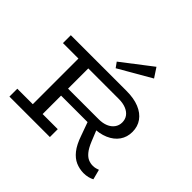

<svg xmlns="http://www.w3.org/2000/svg" viewBox="-227 -1246 1517 1517"><g transform="rotate(45 532.0 -487.0)"><path d="M298 -294V-372H675Q721 -372 754.5 -386Q788 -400 807 -426Q826 -452 826 -486Q826 -520 808 -545Q790 -570 756 -584Q722 -598 675 -598H51V-686H673Q756 -686 814.5 -662Q873 -638 904.5 -594Q936 -550 936 -490Q936 -432 905.5 -388Q875 -344 817.5 -319Q760 -294 679 -294ZM51 0V-88H503V0ZM224 -49V-635H334V-49ZM891 14Q845 13 804.5 -4.5Q764 -22 730 -64.5Q696 -107 670 -183L626 -305L717 -316L761 -207Q783 -154 806 -126.5Q829 -99 853 -89Q877 -79 901 -79Q922 -79 935.5 -83Q949 -87 960 -91L982 -7Q966 2 942.5 8Q919 14 891 14ZM486 -752 455 -795 706 -988 758 -909Z"/></g></svg>

Font: BioRhyme SemiExpanded
Style: Regular
Weight: 400
Width: 6
Designer: Aoife Mooney
Foundry: Aoife Mooney Type
Version: Version 1.600;gftools[0.9.33]